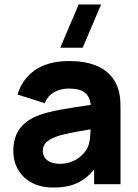

<svg xmlns="http://www.w3.org/2000/svg" viewBox="-20 -830 623 865"><path d="M251.5 -615H352.5L435.5 -810H334.5ZM220 15C303 15 356 -9 404 -66V0H523V-330C523 -379 522 -417 501 -457C463 -529 385 -555 290 -555C160 -555 86 -493 59 -404L182 -365C199 -414 250 -431 290 -431C354 -431 383.5 -408 389 -357.5C287.5 -342.5 210 -331 158 -312C71 -280 40 -224 40 -149C40 -59 104 15 220 15ZM249 -92C202 -92 173 -114 173 -151C173 -178 189 -197 229 -213C260 -224.5 297 -232 388 -247.5C387.5 -221.5 385.5 -187.5 374 -164C363 -141 324 -92 249 -92Z"/></svg>

Font: Manrope ExtraBold
Style: Regular
Weight: 800
Designer: Mikhail Sharanda
Foundry: Mikhail Sharanda
Version: Version 4.505